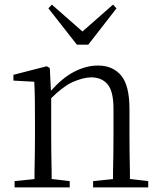

<svg xmlns="http://www.w3.org/2000/svg" viewBox="-20 -809 695 829"><path d="M43 0V-27L129 -36Q129 -49 129 -65Q130 -106 130.5 -150Q131 -194 131 -227V-285Q131 -337 130.5 -378Q130 -419 128 -456L38 -461V-486L182 -523L195 -515L200 -417Q248 -471 296 -497Q350 -526 403 -526Q467 -526 503 -483Q539 -440 539 -338V-227Q539 -193 539.5 -149Q540 -105 541 -64Q541 -49 541 -36L620 -27V0H382V-27L468 -36Q468 -49 468 -64Q469 -105 469.5 -149Q470 -193 470 -227V-339Q470 -415 444.5 -445Q419 -475 374 -475Q340 -475 292 -454Q250 -434 201 -385V-227Q201 -194 201.5 -150Q202 -106 203 -65Q203 -49 203 -36L281 -27V0ZM204 -789 336 -673 468 -789 483 -773 361 -616H312L189 -773Z"/></svg>

Font: Early Summer Mincho Light
Style: Regular
Weight: 300
Designer: GuiWonder
Version: Version 1.002